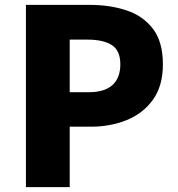

<svg xmlns="http://www.w3.org/2000/svg" viewBox="-20 -765 727 785"><path d="M86 0V-745H348Q430 -745 497.5 -722.5Q565 -700 605.5 -647Q646 -594 646 -502Q646 -414 605.5 -357.5Q565 -301 498 -274Q431 -247 352 -247H265V0ZM265 -388H343Q408 -388 440 -417.5Q472 -447 472 -502Q472 -558 437.5 -580.5Q403 -603 338 -603H265Z"/></svg>

Font: Noto Sans JP Thin Black
Style: Regular
Weight: 900
Version: Version 2.004-H2;hotconv 1.0.118;makeotfexe 2.5.65603